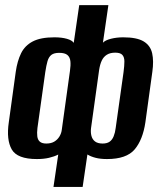

<svg xmlns="http://www.w3.org/2000/svg" viewBox="-20 -611 630 746"><path d="M187.8 115.3 206.3 -10.5Q190.6 -2.5 170.3 2.2Q150 7 123.4 7Q47 7 25.6 -30.5Q4.2 -68 14.2 -136L41.2 -332Q47.2 -374 61.9 -404Q76.6 -434 107.3 -450Q138 -466 191.4 -466Q219.7 -466 240 -460.2Q260.2 -454.4 266.5 -444.5L287.8 -591H401.1L379.9 -445.1Q388.7 -454.7 411.1 -460.4Q433.5 -466 458.7 -466Q512.1 -466 538.3 -450Q564.5 -434 571.2 -404Q577.9 -374 571.9 -332L544.9 -136Q534.9 -68 503.2 -30.5Q471.5 7 395.7 7Q370.2 7 351.6 2.2Q333.1 -2.5 319.6 -10.8L301.1 115.3ZM159.8 -53.3Q178.1 -53.3 190.5 -60.5Q202.9 -67.7 210.7 -80.2Q218.4 -92.7 220 -106.4L251.8 -335.3Q255.1 -357.5 253.5 -373.2Q251.8 -388.9 241.9 -397.3Q231.9 -405.7 210.2 -405.7Q190.1 -405.7 179.7 -397.8Q169.4 -389.8 164.6 -373.4Q159.9 -357 155.9 -330.7L125.5 -113.8Q123.2 -94.8 124.9 -81.3Q126.5 -67.8 134.9 -60.5Q143.4 -53.3 159.8 -53.3ZM378.7 -53.3Q395.8 -53.3 406 -60.5Q416.2 -67.8 421.7 -81.7Q427.3 -95.5 429.5 -113.8L460 -330.7Q463.3 -355.6 463.3 -372Q463.4 -388.5 455.6 -397.4Q447.9 -406.4 427.8 -406.4Q408 -406.4 395.1 -398.3Q382.2 -390.2 375.3 -375.4Q368.4 -360.7 365.1 -338.8L333.7 -113.2Q331.7 -97.1 335.2 -83.3Q338.7 -69.4 349.3 -61.3Q360 -53.3 378.7 -53.3Z"/></svg>

Font: Alumni Sans SC Thin
Style: Italic
Weight: 100
Italic angle: -8°
Designer: Robert E. Leuschke
Foundry: Robert E. Leuschke
Version: Version 1.016